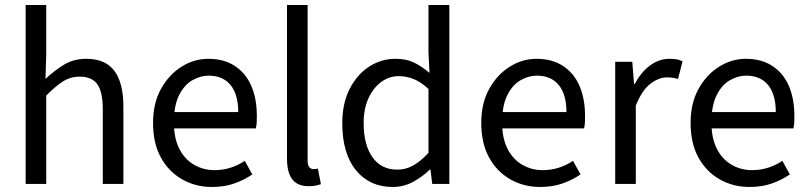

<svg xmlns="http://www.w3.org/2000/svg" viewBox="-20 -732 3219 764"><path d="M82 0V-712H164V-518L161 -418Q196 -451 234.5 -474.5Q273 -498 323 -498Q400 -498 435.5 -449.5Q471 -401 471 -308V0H389V-297Q389 -366 367.5 -396.5Q346 -427 297 -427Q260 -427 230.5 -408Q201 -389 164 -352V0Z M823 12Q758 12 704.5 -18.5Q651 -49 620 -105.5Q589 -162 589 -243Q589 -322 621 -379Q653 -436 703 -467Q753 -498 809 -498Q871 -498 914.5 -469.5Q958 -441 980 -390Q1002 -339 1002 -270Q1002 -257 1001.5 -245Q1001 -233 998 -221H648V-286H928Q928 -356 897.5 -393.5Q867 -431 810 -431Q777 -431 745 -412.5Q713 -394 692.5 -353Q672 -312 672 -244Q672 -182 693.5 -140Q715 -98 752 -76.5Q789 -55 833 -55Q868 -55 898.5 -65Q929 -75 954 -92L984 -38Q952 -16 912.5 -2Q873 12 823 12Z M1209 9Q1178 9 1159 -3.5Q1140 -16 1131 -40.5Q1122 -65 1122 -100V-712H1204V-94Q1204 -74 1211 -66.5Q1218 -59 1228 -59Q1232 -59 1235.5 -59.5Q1239 -60 1245 -61L1257 1Q1248 4 1236.5 6.5Q1225 9 1209 9Z M1543 12Q1451 12 1396.5 -54.5Q1342 -121 1342 -242Q1342 -321 1371.5 -378.5Q1401 -436 1449 -467Q1497 -498 1553 -498Q1596 -498 1626.5 -483.5Q1657 -469 1689 -442L1685 -525V-712H1768V0H1700L1693 -57H1690Q1662 -29 1624 -8.5Q1586 12 1543 12ZM1561 -57Q1595 -57 1625 -74Q1655 -91 1685 -124V-378Q1655 -406 1626 -417.5Q1597 -429 1567 -429Q1528 -429 1496.5 -405.5Q1465 -382 1446 -340.5Q1427 -299 1427 -243Q1427 -156 1462 -106.5Q1497 -57 1561 -57Z M2129 12Q2064 12 2010.5 -18.5Q1957 -49 1926 -105.5Q1895 -162 1895 -243Q1895 -322 1927 -379Q1959 -436 2009 -467Q2059 -498 2115 -498Q2177 -498 2220.5 -469.5Q2264 -441 2286 -390Q2308 -339 2308 -270Q2308 -257 2307.5 -245Q2307 -233 2304 -221H1954V-286H2234Q2234 -356 2203.5 -393.5Q2173 -431 2116 -431Q2083 -431 2051 -412.5Q2019 -394 1998.5 -353Q1978 -312 1978 -244Q1978 -182 1999.5 -140Q2021 -98 2058 -76.5Q2095 -55 2139 -55Q2174 -55 2204.5 -65Q2235 -75 2260 -92L2290 -38Q2258 -16 2218.5 -2Q2179 12 2129 12Z M2428 0V-486H2496L2503 -398H2506Q2530 -444 2566 -471Q2602 -498 2644 -498Q2660 -498 2672 -496Q2684 -494 2696 -488L2678 -418Q2667 -421 2657.5 -422.5Q2648 -424 2633 -424Q2602 -424 2568.5 -399Q2535 -374 2510 -312V0Z M2962 12Q2897 12 2843.5 -18.5Q2790 -49 2759 -105.5Q2728 -162 2728 -243Q2728 -322 2760 -379Q2792 -436 2842 -467Q2892 -498 2948 -498Q3010 -498 3053.5 -469.5Q3097 -441 3119 -390Q3141 -339 3141 -270Q3141 -257 3140.5 -245Q3140 -233 3137 -221H2787V-286H3067Q3067 -356 3036.5 -393.5Q3006 -431 2949 -431Q2916 -431 2884 -412.5Q2852 -394 2831.5 -353Q2811 -312 2811 -244Q2811 -182 2832.5 -140Q2854 -98 2891 -76.5Q2928 -55 2972 -55Q3007 -55 3037.5 -65Q3068 -75 3093 -92L3123 -38Q3091 -16 3051.5 -2Q3012 12 2962 12Z"/></svg>

Font: Source Sans 3 ExtraLight
Style: Regular
Weight: 400
Version: Version 3.052;hotconv 1.1.0;makeotfexe 2.6.0